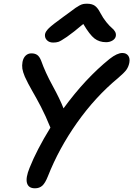

<svg xmlns="http://www.w3.org/2000/svg" viewBox="-20 -998 717 1033"><path d="M266.1 -769Q244.6 -769 232.2 -782Q219.7 -794.9 222.2 -814Q224.6 -828.1 242.4 -845.9Q260.3 -863.8 323.2 -909.2Q337.9 -919.4 358.4 -934.8Q378.9 -950.2 386.5 -955.6Q394 -960.9 406.2 -967.8Q418.5 -974.6 427.5 -976.3Q436.5 -978 448.2 -978Q474.6 -978 490.2 -967Q505.9 -956.1 520 -928.2Q534.7 -900.4 552.2 -878.9Q569.8 -857.4 581.3 -848.1Q592.8 -838.9 599.1 -827.6Q605.5 -816.4 603 -803.2Q600.1 -789.1 585.2 -780Q570.3 -771 550.8 -771Q514.2 -771 488.3 -791Q462.4 -811 428.2 -869.1Q373.5 -822.8 340.1 -799.8Q306.6 -776.9 294.4 -772.9Q282.2 -769 266.1 -769ZM168 15.1Q133.3 15.1 125.2 -13.2Q117.2 -41.5 139.2 -95.2Q177.7 -191.9 251 -311V-312Q224.6 -377 200 -424.1Q175.3 -471.2 152.8 -510Q130.4 -548.8 113.8 -585Q103 -610.8 100.3 -628.2Q97.7 -645.5 101.1 -665Q105.5 -687 118.2 -699Q130.9 -710.9 148.9 -710.9Q168 -710.9 180.2 -702.4Q192.4 -693.8 201.2 -671.9Q223.6 -608.4 262.9 -536.9Q302.2 -465.3 321.8 -415Q439.5 -576.2 569.8 -681.2Q610.4 -712.9 638.2 -712.9Q659.2 -712.9 669.7 -698.7Q680.2 -684.6 675.8 -660.2Q671.4 -638.2 659.7 -622.1Q647.9 -606 615.2 -578.1Q493.2 -477.1 395 -338.4Q296.9 -199.7 237.8 -49.8Q223.1 -12.7 207.5 1.2Q191.9 15.1 168 15.1Z"/></svg>

Font: Shantell Sans Normal
Style: Italic
Weight: 500
Italic angle: -11.31°
Designer: Stephen Nixon, Anya Danilova, Shantell Martin
Foundry: Arrow Type
Version: Version 1.006;[559af2be0]